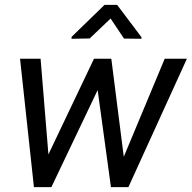

<svg xmlns="http://www.w3.org/2000/svg" viewBox="-20 -770 789 790"><path d="M62.5 0ZM489.3 -125 657.7 -528.3H749L508.3 0H436.5L381.8 -399.4L191.4 0H119.6L62.5 -528.3H147L179.2 -134.8L366.7 -528.3H438ZM562 -617.2V-610.4L490.2 -611.3L435.1 -693.8L349.1 -611.8L274.4 -610.4V-618.2L410.2 -750H461.9Z"/></svg>

Font: Roboto
Style: Italic
Weight: 400
Italic angle: -12°
Designer: Google
Version: Version 2.134; 2016; ttfautohint (v1.6)